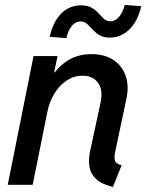

<svg xmlns="http://www.w3.org/2000/svg" viewBox="-20 -745 589 774"><path d="M435.1 8.8Q388.2 -2.9 366.2 -24.4Q344.2 -45.9 340.3 -74.2Q336.4 -102.5 342.8 -133.8L384.8 -328.6Q396.5 -381.8 375.5 -410.9Q354.5 -439.9 313 -439.9Q278.8 -439.9 249.8 -421.1Q220.7 -402.3 200.2 -369.4Q179.7 -336.4 170.9 -293.9L111.8 0H11.2L115.2 -519H211.9L198.2 -453.1H215.8L172.9 -411.1Q203.6 -467.3 247.1 -497.1Q290.5 -526.9 349.1 -526.9Q400.4 -526.9 436 -503.9Q471.7 -481 486.3 -439.9Q501 -398.9 489.3 -345.2L446.8 -145Q439 -111.3 443.4 -97.7Q447.8 -84 470.2 -78.6ZM247.6 -591.3 180.2 -596.7Q189.9 -639.6 208.7 -668Q227.5 -696.3 252.4 -710Q277.3 -723.6 305.2 -723.6Q333 -723.6 349.6 -713.9Q366.2 -704.1 377.4 -691.4Q388.7 -678.7 399.2 -668.9Q409.7 -659.2 425.3 -659.2Q445.8 -659.2 460.7 -678Q475.6 -696.8 482.9 -725.1L549.3 -720.2Q540 -678.2 521 -649.9Q502 -621.6 476.6 -607.4Q451.2 -593.3 423.3 -593.3Q397.5 -593.3 381.1 -603.3Q364.7 -613.3 353.3 -626Q341.8 -638.7 330.8 -648.7Q319.8 -658.7 304.7 -658.7Q284.2 -658.7 269 -639.9Q253.9 -621.1 247.6 -591.3Z"/></svg>

Font: Reddit Sans Medium
Style: Italic
Weight: 500
Italic angle: -11.25°
Designer: Stephen Hutchings
Version: Version 1.013